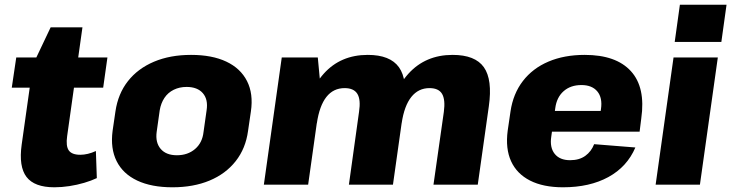

<svg xmlns="http://www.w3.org/2000/svg" viewBox="-20 -784 3104 815"><path d="M211 11Q126 11 92.5 -33Q59 -77 72 -170L120 -510L195 -668H330L265 -206Q259 -164 272 -145.5Q285 -127 321 -127Q336 -127 353 -131Q370 -135 387 -143L391 -28Q368 -17 337.5 -8Q307 1 274.5 6Q242 11 211 11ZM49 -540H436L418 -412H30Z M712 11Q623 11 562.5 -17.5Q502 -46 475 -100Q448 -154 458 -229L470 -311Q481 -386 523 -439.5Q565 -493 633.5 -522Q702 -551 791 -551Q880 -551 940.5 -522.5Q1001 -494 1028.5 -440Q1056 -386 1045 -311L1033 -229Q1023 -154 980.5 -100Q938 -46 869.5 -17.5Q801 11 712 11ZM731 -125Q777 -125 808 -151.5Q839 -178 844 -224L857 -316Q864 -362 841 -388.5Q818 -415 772 -415Q742 -415 717.5 -403Q693 -391 678 -368.5Q663 -346 658 -316L645 -224Q639 -179 662 -152Q685 -125 731 -125Z M1864 -309Q1871 -361 1856.5 -385.5Q1842 -410 1803 -410Q1756 -410 1726 -372.5Q1696 -335 1685 -261L1612 -181L1620 -240Q1641 -391 1713.5 -471Q1786 -551 1901 -551Q1997 -551 2034 -498.5Q2071 -446 2055 -333L2008 0H1820ZM1176 -540H1329L1343 -391L1288 0H1100ZM1504 -309Q1512 -361 1497 -385.5Q1482 -410 1443 -410Q1395 -410 1365.5 -372.5Q1336 -335 1325 -261L1252 -181L1260 -240Q1283 -392 1354.5 -471.5Q1426 -551 1541 -551Q1636 -551 1673.5 -498.5Q1711 -446 1695 -333L1648 0H1461Z M2370 11Q2286 11 2230 -17.5Q2174 -46 2149.5 -99.5Q2125 -153 2135 -229L2147 -311Q2158 -386 2199.5 -440Q2241 -494 2308 -522.5Q2375 -551 2462 -551Q2595 -551 2658 -482Q2721 -413 2702 -281L2695 -225H2289L2301 -313H2559L2525 -279L2531 -321Q2538 -369 2515.5 -396Q2493 -423 2448 -423Q2402 -423 2372.5 -397Q2343 -371 2337 -325L2320 -204Q2313 -158 2334.5 -131Q2356 -104 2400 -104Q2439 -104 2464.5 -122.5Q2490 -141 2502 -172L2677 -158Q2642 -76 2562.5 -32.5Q2483 11 2370 11Z M3027 -540 2951 0H2763L2839 -540ZM3064 -764 3042 -606H2844L2866 -764Z"/></svg>

Font: Pathway Extreme SemiCondensed ExtraBold
Style: Italic
Weight: 800
Width: 4
Italic angle: -8°
Version: Version 1.001;gftools[0.9.26]